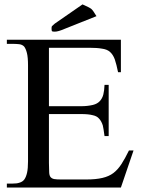

<svg xmlns="http://www.w3.org/2000/svg" viewBox="-20 -840 630 860"><path d="M199.2 -626V-364.3H343.8Q372.1 -364.3 396.5 -370.1Q416 -375 427.2 -387.2Q438.5 -399.4 442.9 -417Q447.3 -434.6 448.2 -460H466.8V-230.5H448.2Q443.4 -266.6 440.4 -278.3Q434.6 -296.9 423.8 -308.6Q414.1 -320.3 394.5 -324.2Q376 -329.1 343.8 -329.1H199.2V-110.4Q199.2 -85.9 200.2 -72.3Q200.2 -56.6 205.1 -48.8Q210 -41 221.7 -38.1Q233.4 -36.1 253.9 -36.1H366.2Q409.2 -36.1 438.5 -43Q467.8 -49.8 487.8 -64.9Q507.8 -80.1 523.9 -105Q540 -129.9 557.6 -166H578.1L521.5 0H10.7V-17.6H34.2Q55.7 -17.6 66.4 -21.5Q81.1 -25.4 88.9 -36.1Q96.7 -46.9 101.1 -65.9Q105.5 -85 105.5 -117.2V-546.9Q105.5 -583 100.6 -602.5Q95.7 -622.1 87.9 -631.8Q79.1 -640.6 65.4 -642.1Q51.8 -643.6 34.2 -643.6H10.7V-662.1H521.5V-516.6H508.8Q502 -550.8 494.1 -574.2Q486.3 -595.7 471.7 -608.4Q459 -619.1 436.5 -622.1Q415 -626 380.9 -626ZM349.6 -820.3Q380.9 -806.6 388.7 -800.3Q396.5 -793.9 412.1 -767.6L267.6 -710Q240.2 -698.2 225.6 -698.2Q214.8 -698.2 212.9 -700.2Q210.9 -702.1 210.9 -712.9Q210.9 -720.7 212.9 -723.1Q214.8 -725.6 225.6 -734.4Z"/></svg>

Font: Menaion Unicode
Style: Regular
Weight: 400
Designer: Aleksandr Andreev
Foundry: Ponomar Technologies, Inc.
Version: 2.0